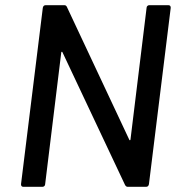

<svg xmlns="http://www.w3.org/2000/svg" viewBox="-20 -720 692 740"><path d="M555 -700H629Q638 -700 638 -690L554 -10Q552 0 543 0H472Q466 0 462 -7L221 -518Q220 -521 218 -520.5Q216 -520 216 -517L154 -10Q154 -6 151 -3Q148 0 144 0H70Q61 0 61 -10L145 -690Q147 -700 156 -700H228Q235 -700 238 -693L478 -182Q479 -179 481 -179.5Q483 -180 483 -183L545 -690Q545 -694 548 -697Q551 -700 555 -700Z"/></svg>

Font: Barlow Medium
Style: Italic
Weight: 500
Italic angle: -7°
Designer: Jeremy Tribby
Foundry: Tribby Type
Version: Version 1.408